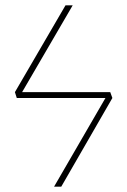

<svg xmlns="http://www.w3.org/2000/svg" viewBox="-20 -701 478 721"><path d="M394 -355 402 -333 210 0H183L376 -333H43L36 -355L226 -681H253L63 -355Z"/></svg>

Font: FiraGO Thin
Style: Regular
Weight: 100
Designer: bBox Type
Foundry: bBox Type GmbH
Version: Version 1.001;PS 001.001;hotconv 1.0.88;makeotf.lib2.5.64775